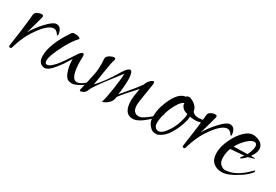

<svg xmlns="http://www.w3.org/2000/svg" viewBox="7 -643 1507 1049"><g transform="rotate(30 760.5 -119.0)"><path d="M207 -192Q194 -209 180 -209Q140 -209 83 -121Q54 -77 33 -6Q32 2 24 2Q15 2 15 -6L30 -112Q40 -192 41 -212.5Q42 -233 68 -241Q76 -243 84.5 -243Q93 -243 94 -234Q94 -231 93 -227.5Q92 -224 78.5 -174.5Q65 -125 61 -116Q85 -158 122 -197.5Q159 -237 179 -237Q180 -237 180 -237Q207 -237 215 -204Q217 -196 217 -190.5Q217 -185 214 -185Q211 -184 207 -192Z M433 -17Q463 -17 511 -71L517 -67Q515 -61 497 -42.5Q479 -24 453.5 -10.5Q428 3 414.5 3Q401 3 393 0Q375 -6 364.5 -35Q354 -64 352 -89.5Q350 -115 351 -116Q343 -104 336.5 -92.5Q330 -81 321 -68Q312 -55 301 -42Q266 4 241 4Q239 4 238 4Q200 -2 200 -50Q200 -123 273 -232Q279 -241 291 -241Q303 -241 314 -239Q329 -233 328 -228Q304 -204 277 -156Q231 -72 231 -37Q231 -18 243.5 -18Q256 -18 272.5 -32.5Q289 -47 300 -62Q311 -77 320 -89.5Q329 -102 342 -122.5Q355 -143 362 -153Q369 -163 376.5 -168.5Q384 -174 388.5 -169.5Q393 -165 392.5 -152.5Q392 -140 392 -131Q392 -17 433 -17Z M797 4Q740 4 740 -81Q740 -99 750 -157Q690 -93 662 -55Q661 -21 624 0Q607 10 607 4Q616 -23 626 -90.5Q636 -158 636 -187Q634 -185 598 -138Q520 -38 512 -14.5Q504 9 482 15Q478 16 476 16Q470 16 470 10Q470 8 475.5 -15.5Q481 -39 485 -56Q499 -115 500 -137.5Q501 -160 501 -171Q501 -182 499.5 -201Q498 -220 525 -232Q536 -237 543 -237Q557 -237 550.5 -220Q544 -203 533 -130Q522 -57 520 -54Q559 -89 618 -188Q639 -222 654 -222Q668 -222 671 -176Q671 -121 663 -73Q671 -83 691 -106Q724 -143 757 -188Q764 -212 783 -226Q802 -240 801 -217Q801 -213 793 -166Q785 -119 782.5 -100.5Q780 -82 780 -74Q780 -41 798 -30Q805 -24 819 -24Q833 -24 851 -36Q869 -48 882.5 -59.5Q896 -71 904.5 -80.5Q913 -90 920.5 -99Q928 -108 929 -109Q934 -111 936 -103Q924 -79 876.5 -37.5Q829 4 797 4Z M1106 -180 1153 -185Q1156 -185 1156 -183Q1156 -181 1153 -178L1145 -171Q1121 -160 1096 -160Q1071 -160 1063 -164Q1063 -162 1063 -153Q1063 -144 1053.5 -114Q1044 -84 1025 -51Q1006 -18 984 -3Q962 12 951.5 12Q941 12 929.5 9Q918 6 904 -12Q888 -30 888 -62.5Q888 -95 898 -129Q935 -241 989 -246Q996 -254 1006.5 -254Q1017 -254 1034 -244Q1064 -225 1067 -197Q1081 -180 1106 -180ZM942 -10Q947 -8 953 -8Q977 -8 1007 -55Q1024 -82 1034 -115Q1044 -148 1044 -157Q1044 -166 1043 -169Q1024 -172 1013 -183Q1002 -194 1001 -203L1000 -212Q983 -208 963 -173Q943 -138 933.5 -103Q924 -68 924 -43.5Q924 -19 942 -10Z M1302 -192Q1289 -209 1275 -209Q1235 -209 1178 -121Q1149 -77 1128 -6Q1127 2 1119 2Q1110 2 1110 -6L1125 -112Q1135 -192 1136 -212.5Q1137 -233 1163 -241Q1171 -243 1179.5 -243Q1188 -243 1189 -234Q1189 -231 1188 -227.5Q1187 -224 1173.5 -174.5Q1160 -125 1156 -116Q1180 -158 1217 -197.5Q1254 -237 1274 -237Q1275 -237 1275 -237Q1302 -237 1310 -204Q1312 -196 1312 -190.5Q1312 -185 1309 -185Q1306 -184 1302 -192Z M1462 -235Q1481 -220 1481 -197Q1481 -174 1459 -144H1479Q1494 -144 1478 -138.5Q1462 -133 1448 -130Q1438 -118 1425 -108.5Q1412 -99 1413 -107L1418 -116L1428 -127Q1347 -121 1342 -120Q1331 -93 1331 -62Q1331 -31 1346 -18.5Q1361 -6 1372 -6Q1441 -6 1512 -81Q1521 -90 1521 -80Q1521 -77 1515 -70Q1495 -46 1459 -24Q1401 13 1365.5 13Q1330 13 1309 -6.5Q1288 -26 1288 -66Q1288 -80 1292.5 -103Q1297 -126 1315.5 -162.5Q1334 -199 1360.5 -224.5Q1387 -250 1412.5 -250Q1438 -250 1462 -235ZM1438 -143Q1455 -178 1455 -199Q1455 -220 1437 -220Q1419 -220 1393 -195Q1367 -170 1352 -141Q1426 -143 1438 -143Z"/></g></svg>

Font: Lovers Quarrel
Style: Regular
Weight: 400
Designer: Robert E. Leuschke
Foundry: Robert E. Leuschke
Version: Version 1.001